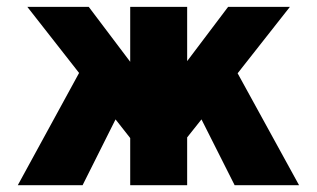

<svg xmlns="http://www.w3.org/2000/svg" viewBox="-20 -543 930 563"><path d="M361.8 0V-138.2L318.8 -192.9L222.2 0H32.2L211.9 -329.1L60.1 -522.9H240.2L361.8 -361.8V-522.9H528.8V-363.8L648.9 -522.9H830.1L676.8 -328.1L856.9 0H668L570.8 -192.9L528.8 -140.1V0Z"/></svg>

Font: LT Superior Black
Style: Regular
Weight: 900
Designer: Daniel Lyons
Foundry: LyonsType
Version: Version 2.005